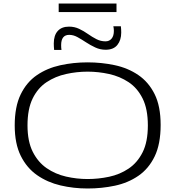

<svg xmlns="http://www.w3.org/2000/svg" viewBox="-20 -1066 1001 1096"><path d="M480 10Q400 10 325.5 -7.5Q251 -25 192 -66Q133 -107 98.5 -176.5Q64 -246 64 -350Q64 -457 98 -527Q132 -597 190.5 -637Q249 -677 324 -693.5Q399 -710 480 -710Q560 -710 635 -694Q710 -678 769 -638Q828 -598 862.5 -529Q897 -460 897 -353Q897 -244 863 -173.5Q829 -103 770 -62.5Q711 -22 636 -6Q561 10 480 10ZM480 -44Q542 -44 603 -57Q664 -70 714 -103.5Q764 -137 794 -196.5Q824 -256 824 -350Q824 -444 794 -504Q764 -564 714 -597Q664 -630 603 -643.5Q542 -657 480 -657Q418 -657 357 -643.5Q296 -630 246 -597Q196 -564 166.5 -504Q137 -444 137 -350Q137 -259 167 -199.5Q197 -140 246.5 -106Q296 -72 357 -58Q418 -44 480 -44ZM289 -781Q288 -790 287.5 -800Q287 -810 287 -818Q287 -864 309.5 -889Q332 -914 374 -914Q405 -914 431.5 -901.5Q458 -889 482 -872Q506 -855 530.5 -842.5Q555 -830 582 -830Q604 -830 617 -845.5Q630 -861 630 -890Q630 -904 627 -916H670Q671 -907 671.5 -897.5Q672 -888 672 -880Q672 -837 650 -809.5Q628 -782 583 -782Q552 -782 524 -795Q496 -808 471 -824.5Q446 -841 422.5 -854Q399 -867 375 -867Q329 -867 329 -808Q329 -793 331 -781ZM315 -997V-1046H645V-997Z"/></svg>

Font: Georama Extended Light
Style: Regular
Weight: 300
Width: 7
Designer: Jean-Baptiste Levee
Foundry: Production Type
Version: Version 1.000